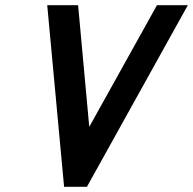

<svg xmlns="http://www.w3.org/2000/svg" viewBox="-20 -720 744 740"><path d="M227 0H315L704 -700H585L324 -231L281 -700H162Z"/></svg>

Font: Pfennig
Style: BoldItalic
Weight: 700
Italic angle: -13°
Version: Version 20100423